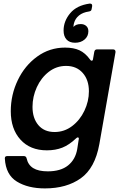

<svg xmlns="http://www.w3.org/2000/svg" viewBox="-20 -834 681 1069"><path d="M7 49V47Q7 35 20 35H113Q125 35 128 47Q136 84 165 102Q194 120 246 120Q318 120 359 87Q400 54 410 -4L418 -56L419 -61Q419 -69 413 -69Q409 -69 404 -64Q365 -27 327 -12Q289 3 241 3Q148 3 94 -56.5Q40 -116 40 -215Q40 -306 79 -387.5Q118 -469 187 -519Q256 -569 342 -569Q390 -569 422.5 -554Q455 -539 481 -503Q485 -496 491 -496Q497 -496 498 -506L505 -546Q508 -559 520 -559H610Q617 -559 620.5 -554.5Q624 -550 623 -543L533 -31Q509 102 430 158.5Q351 215 230 215Q136 215 74 177Q12 139 7 49ZM475 -326Q475 -389 440.5 -428Q406 -467 348 -467Q294 -467 251.5 -434Q209 -401 185 -348.5Q161 -296 161 -239Q161 -176 193.5 -137.5Q226 -99 284 -99Q338 -99 381.5 -132Q425 -165 450 -217.5Q475 -270 475 -326ZM334 -664Q334 -716 370.5 -760Q407 -804 479 -814H481Q495 -814 493 -799L490 -783Q489 -772 475 -770Q441 -765 420 -748Q399 -731 392 -705Q389 -695 389 -684Q402 -700 430 -700Q448 -700 460 -689.5Q472 -679 472 -660Q472 -632 451 -614Q430 -596 398 -596Q367 -596 350.5 -614Q334 -632 334 -664Z"/></svg>

Font: Open Sauce Two SemiBold Italic
Style: Regular
Weight: 600
Italic angle: -10°
Designer: Alfredo Marco Pradil
Foundry: Creative Sauce Fz LLC
Version: Version 1.477